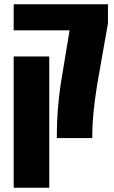

<svg xmlns="http://www.w3.org/2000/svg" viewBox="-20 -650 538 904"><path d="M414.6 -17.1V0H247.6V-17.1Q247.6 -126.5 265.1 -249.5L307.6 -507.3H44.4V-629.9H488.3V-540L437 -249Q414.6 -107.4 414.6 -17.1ZM211.9 233.9H44.4V-384.3H211.9Z"/></svg>

Font: Open Sans Hebrew Condensed Extra Bold
Style: Regular
Weight: 800
Width: 3
Foundry: Ascender Corporation, Yanek Iontef
Version: Version 2.001;PS 002.001;hotconv 1.0.70;makeotf.lib2.5.58329